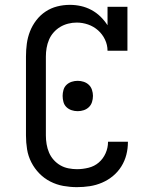

<svg xmlns="http://www.w3.org/2000/svg" viewBox="-20 -763 640 791"><path d="M297 8Q269 8 241 3Q213 -2 187.5 -15Q162 -28 142 -48.5Q122 -69 109 -94.5Q96 -120 91.5 -148Q87 -176 87 -205V-530Q87 -557 90.5 -583Q94 -609 103.5 -633.5Q113 -658 129.5 -679.5Q146 -701 168 -715.5Q190 -730 215.5 -736.5Q241 -743 268 -743Q291 -743 313.5 -738Q336 -733 356.5 -722Q377 -711 393.5 -695Q410 -679 423 -659V-735H505V-554H423Q423 -578 412.5 -600Q402 -622 384 -638Q366 -654 343 -662Q320 -670 296 -670Q278 -670 260.5 -665.5Q243 -661 228 -652Q213 -643 201 -629.5Q189 -616 182 -599.5Q175 -583 172 -565.5Q169 -548 169 -530V-205Q169 -187 172 -169Q175 -151 182 -134.5Q189 -118 201 -104.5Q213 -91 228.5 -82Q244 -73 262 -69.5Q280 -66 297 -66Q321 -66 345 -72Q369 -78 387 -93.5Q405 -109 415 -131.5Q425 -154 425 -178V-179H507V-178Q507 -151 500.5 -125.5Q494 -100 480 -77.5Q466 -55 445.5 -38Q425 -21 400.5 -10.5Q376 0 350 4Q324 8 297 8ZM300 -305Q287 -305 275 -309Q263 -313 254 -321.5Q245 -330 241.5 -342.5Q238 -355 238 -368Q238 -380 241.5 -392.5Q245 -405 254 -413.5Q263 -422 275 -426Q287 -430 300 -430Q313 -430 325 -426Q337 -422 346 -413.5Q355 -405 359 -392.5Q363 -380 363 -368Q363 -355 359 -342.5Q355 -330 346 -321.5Q337 -313 325 -309Q313 -305 300 -305Z"/></svg>

Font: Iosevka Plex Etoile
Style: Regular
Weight: 400
Designer: Belleve Invis
Foundry: Belleve Invis
Version: Version 25.1.1; ttfautohint (v1.8.4)